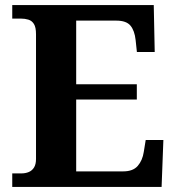

<svg xmlns="http://www.w3.org/2000/svg" viewBox="-20 -734 693 754"><path d="M28.1 0V-53H63.2Q80.5 -53 93.5 -58.7Q106.5 -64.3 114 -76.8Q121.4 -89.3 121.4 -109.6V-599.4Q121.4 -626.8 113.3 -639.7Q105.2 -652.7 91.6 -656.8Q78.1 -661 62 -661H28.1V-714H583.8L587.6 -529.7H517.6L512.6 -576.8Q508.6 -613.8 492.3 -633.4Q476 -653 436.8 -653H279.2V-403.2H517.3V-343.2H279.2V-61H464.1Q502.4 -61 521 -82.6Q539.6 -104.2 544.6 -137.2L552.2 -184.3H621.6L614.6 0Z"/></svg>

Font: Noto Serif Malayalam
Style: Regular
Weight: 400
Designer: Indian type Foundry, Jelle Bosma, Monotype Design Team
Foundry: Monotype Imaging Inc.
Version: Version 2.103